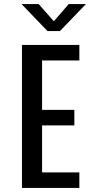

<svg xmlns="http://www.w3.org/2000/svg" viewBox="-20 -920 490 940"><path d="M87.5 0V-700H368.5V-624H186V-382H344V-306H186V-76H368.5V0ZM85.5 -900H169.5L243.5 -816L316.5 -900H400.5L273.5 -768H212.5Z"/></svg>

Font: Trispace Condensed
Style: Regular
Weight: 400
Width: 3
Designer: Tyler Finck
Foundry: Etcetera Type Company
Version: Version 1.210; ttfautohint (v1.8.3)